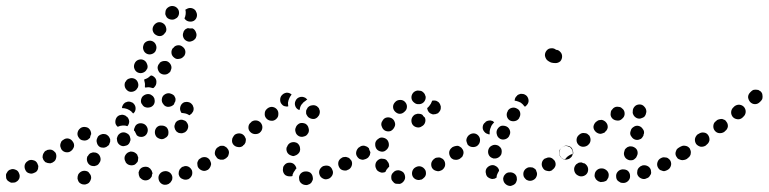

<svg xmlns="http://www.w3.org/2000/svg" viewBox="-35 -583 2546 636"><path d="M524 26Q527 24 530 21Q533 17 535 13Q536 9 536 4Q535 -5 528 -11Q520 -17 511 -16Q501 -15 495 -8Q489 -1 490 8Q491 18 498 24Q505 30 514 29H515Q520 28 524 26ZM267 7Q267 3 266 -1Q264 -6 261 -9Q259 -13 255 -15Q246 -19 237 -16Q229 -13 224 -5V-4Q222 0 222 4Q221 9 223 13Q224 17 227 21Q230 24 234 26Q238 28 242 28Q247 29 251 27Q255 26 259 23Q262 20 264 16Q266 12 267 7ZM29 8Q32 -1 28 -9Q25 -18 16 -21Q7 -25 -1 -21H-2Q-6 -19 -9 -16Q-12 -12 -14 -8Q-16 -4 -15 0Q-15 5 -14 9Q-12 13 -9 16Q-5 19 -1 21Q3 23 7 22Q12 22 16 21L17 20Q25 17 29 8ZM452 14Q443 16 435 11Q431 8 428 5Q426 1 425 -3Q424 -8 424 -12Q425 -16 427 -20Q432 -28 441 -30Q451 -32 458 -28L459 -27Q463 -25 465 -21Q468 -18 469 -13Q469 -12 470 -10Q470 -9 470 -7Q470 -7 469 -6Q468 -3 468 1Q468 2 467 2Q467 3 466 4Q461 12 452 14ZM595 6Q598 3 600 -1Q602 -5 602 -10Q602 -14 601 -18Q597 -27 589 -31Q580 -35 572 -31H571Q567 -30 564 -26Q560 -23 559 -19Q557 -15 557 -11Q556 -6 558 -2Q561 7 570 10Q578 14 587 11H588Q592 9 595 6ZM87 -16Q90 -20 91 -24Q92 -29 92 -33Q91 -37 89 -41Q85 -50 76 -52Q67 -55 59 -51L58 -50Q50 -46 47 -37Q45 -28 49 -20Q53 -11 62 -9Q71 -6 79 -11H80Q84 -13 87 -16ZM659 -26Q662 -30 663 -34Q665 -38 664 -43Q663 -47 661 -51Q657 -59 648 -62Q639 -64 631 -60L630 -59Q626 -57 623 -54Q621 -50 619 -46Q618 -41 619 -37Q619 -33 621 -29Q626 -21 635 -18Q644 -15 652 -20H653Q657 -23 659 -26ZM297 -63Q294 -72 286 -76Q282 -78 277 -78Q273 -79 269 -77Q264 -76 261 -73Q258 -70 256 -66H255Q251 -57 254 -48Q257 -39 265 -35Q269 -33 274 -33Q278 -32 282 -34Q287 -35 290 -38Q293 -41 295 -45L296 -46Q300 -54 297 -63ZM395 -36Q386 -38 381 -46V-47Q376 -55 378 -64Q381 -73 389 -78Q393 -80 397 -81Q402 -81 406 -80Q410 -79 414 -76Q417 -74 420 -70V-69Q422 -65 423 -61Q423 -57 422 -52Q422 -49 420 -46Q418 -44 416 -42Q416 -41 416 -41Q415 -40 414 -40Q413 -39 412 -38Q404 -34 395 -36ZM151 -60Q153 -69 149 -77Q146 -80 143 -83Q139 -86 135 -87Q130 -88 126 -87Q121 -87 118 -84H117Q113 -82 111 -78Q108 -74 107 -70Q106 -66 106 -61Q107 -57 109 -53Q112 -49 115 -46Q119 -44 123 -43Q128 -42 132 -42Q136 -43 140 -45L141 -46Q149 -50 151 -60ZM722 -73Q724 -82 718 -90Q716 -93 712 -96Q708 -98 704 -99Q699 -100 695 -99Q691 -98 687 -95H686Q679 -90 677 -80Q675 -71 681 -64Q683 -60 687 -57Q691 -55 695 -54Q700 -54 704 -54Q708 -55 712 -58H713Q720 -64 722 -73ZM206 -89Q209 -93 210 -97Q211 -101 210 -106Q209 -110 206 -114Q201 -122 192 -124Q183 -126 175 -120Q171 -118 168 -114Q166 -110 165 -106Q164 -101 165 -97Q166 -93 168 -89Q173 -81 182 -79Q192 -77 199 -82L200 -83Q204 -85 206 -89ZM327 -106V-105Q325 -101 321 -99Q318 -96 314 -95Q309 -93 305 -94Q300 -94 296 -96Q288 -101 286 -110Q283 -119 288 -127V-128Q290 -132 293 -134Q297 -137 301 -138Q306 -140 310 -139Q314 -139 318 -137Q323 -134 326 -130Q328 -126 330 -122Q330 -118 330 -115Q330 -113 329 -111Q328 -108 327 -106ZM363 -102Q371 -97 380 -100Q385 -101 388 -103Q392 -106 394 -110Q396 -114 397 -118Q398 -123 396 -127V-128Q394 -137 386 -141Q378 -146 369 -144Q365 -143 361 -140Q357 -137 355 -133Q353 -129 352 -125Q352 -121 353 -116Q355 -107 363 -102ZM267 -139Q267 -143 266 -146Q265 -150 263 -153Q258 -161 249 -162Q240 -164 232 -159L231 -158Q224 -153 222 -144Q220 -135 226 -127Q231 -119 240 -118Q249 -116 257 -121L258 -122Q259 -123 260 -124Q261 -125 263 -126Q264 -132 266 -137L267 -138Q267 -139 267 -139ZM484 -161Q478 -154 478 -145Q478 -136 484 -129Q491 -123 500 -122H501Q505 -122 509 -124Q513 -126 517 -129Q520 -132 522 -136Q523 -140 523 -145Q523 -154 517 -161Q510 -167 501 -167H500Q491 -168 484 -161ZM410 -159Q410 -159 411 -160Q411 -161 412 -163Q415 -170 422 -173Q429 -176 437 -174Q446 -172 451 -164Q456 -156 454 -147Q452 -138 445 -133Q437 -128 428 -130H427Q424 -131 422 -132Q420 -133 418 -135Q415 -142 411 -149Q410 -149 409 -150Q409 -152 409 -154Q409 -156 410 -157Q410 -158 410 -159ZM552 -182 553 -183Q557 -185 561 -186Q565 -187 570 -186Q574 -185 578 -183Q582 -181 584 -177Q590 -169 588 -160Q586 -151 579 -146L578 -145Q574 -143 570 -142Q566 -141 561 -142Q557 -142 553 -145Q549 -147 547 -151Q546 -152 546 -153Q545 -154 545 -154Q544 -158 543 -161Q542 -167 545 -173Q547 -179 552 -182ZM355 -163 354 -164Q347 -170 347 -179Q347 -189 353 -196Q356 -199 360 -201Q365 -202 369 -203Q373 -203 378 -201Q382 -200 385 -196H386Q392 -190 393 -181Q393 -172 387 -165Q384 -166 380 -167Q372 -168 363 -166Q359 -164 355 -163Q355 -163 355 -163Q355 -163 355 -163ZM565 -211Q560 -219 562 -228Q564 -237 571 -242Q575 -245 579 -245Q584 -246 588 -245Q593 -244 596 -242Q600 -239 602 -236Q603 -235 603 -235Q605 -231 606 -227Q607 -222 606 -218Q605 -213 602 -210Q600 -206 596 -204Q595 -203 594 -202Q592 -202 591 -201Q591 -202 591 -202Q583 -207 574 -208Q570 -209 566 -209Q566 -210 566 -210Q565 -210 565 -211Q565 -211 565 -211ZM378 -242 379 -243Q383 -245 387 -246Q391 -247 396 -246Q400 -245 404 -243Q408 -240 410 -237Q415 -230 414 -221Q413 -212 406 -207Q404 -210 401 -212V-213Q394 -219 386 -222Q378 -225 369 -225Q369 -230 372 -235Q374 -239 378 -242ZM474 -236Q479 -244 477 -253Q477 -257 474 -261Q472 -265 468 -267Q465 -270 460 -271Q456 -272 451 -271Q442 -269 436 -262Q431 -254 432 -245Q433 -240 436 -237Q438 -233 442 -230Q445 -228 450 -227Q454 -226 459 -227Q468 -228 474 -236ZM521 -229Q511 -230 506 -238Q500 -245 501 -254Q502 -264 509 -269Q517 -275 526 -274Q531 -273 535 -271Q539 -269 542 -266Q544 -262 546 -258Q547 -253 546 -249Q546 -249 546 -249Q546 -248 546 -248Q543 -243 541 -237Q537 -233 532 -231Q527 -229 521 -229ZM379 -294Q382 -286 390 -281Q398 -277 407 -280Q416 -283 420 -291L421 -292Q425 -300 422 -309Q419 -318 411 -322Q402 -326 394 -323Q385 -321 381 -312H380Q376 -303 379 -294ZM445 -298Q446 -307 443 -316Q443 -318 442 -319Q444 -320 446 -321Q455 -324 461 -330Q463 -332 465 -333Q468 -333 472 -331Q475 -329 478 -326Q484 -319 483 -310Q483 -301 476 -294Q475 -293 474 -292Q473 -292 472 -291Q468 -292 464 -293Q456 -295 447 -293Q447 -293 446 -293Q446 -293 446 -294Q445 -294 445 -294Q445 -296 445 -298ZM531 -351Q533 -355 533 -359Q533 -364 531 -368Q529 -372 526 -375Q519 -382 510 -381Q501 -381 494 -375V-374Q487 -367 487 -358Q488 -349 494 -342Q501 -336 510 -336Q520 -336 526 -343H527Q530 -346 531 -351ZM411 -373Q407 -364 410 -356Q413 -347 421 -343Q430 -339 438 -342Q447 -345 451 -353V-354H452Q456 -362 452 -371Q449 -380 441 -384Q433 -388 424 -385Q415 -382 411 -373ZM579 -413Q578 -422 570 -428Q563 -434 554 -433Q544 -432 539 -424H538Q532 -417 533 -407Q534 -398 542 -392Q549 -386 558 -388Q568 -389 573 -396H574Q580 -404 579 -413ZM440 -418Q443 -409 451 -405Q459 -401 468 -404Q477 -407 481 -415V-416Q485 -424 482 -433Q479 -442 471 -446Q463 -450 454 -447Q445 -444 441 -436V-435Q437 -427 440 -418ZM614 -476Q611 -485 603 -489Q602 -489 602 -489Q602 -489 602 -489Q594 -488 586 -490Q586 -490 586 -489Q586 -489 586 -489Q581 -488 578 -485Q575 -482 573 -478V-477Q569 -468 572 -460Q575 -451 584 -447Q588 -445 592 -445Q597 -445 601 -447Q605 -448 608 -451Q612 -454 614 -458V-459Q618 -467 614 -476ZM471 -481Q474 -471 482 -467Q490 -462 499 -464Q508 -467 512 -475H513Q518 -483 515 -492Q513 -501 505 -506Q497 -511 488 -509Q479 -506 474 -498Q469 -490 471 -481ZM600 -556Q609 -554 614 -546Q614 -546 614 -545Q619 -537 617 -528Q615 -519 607 -514Q599 -510 590 -512Q581 -514 576 -522Q579 -528 580 -536Q581 -544 579 -551Q580 -552 581 -552Q582 -553 583 -553Q591 -558 600 -556ZM515 -551Q513 -547 513 -543Q512 -538 513 -534Q515 -530 517 -526Q523 -519 533 -518Q542 -517 549 -523H550Q557 -529 558 -538Q559 -548 553 -555Q547 -562 538 -563Q529 -564 521 -558Q517 -555 515 -551Z M990 27Q994 25 997 21Q999 18 1001 13Q1002 9 1001 4Q1000 -5 993 -11Q985 -16 976 -15H975Q966 -14 960 -7Q954 1 956 10Q956 14 958 18Q960 22 964 25Q968 28 972 29Q976 30 981 30H982Q986 29 990 27ZM1061 4Q1064 1 1066 -3Q1068 -7 1068 -12Q1068 -16 1066 -20Q1063 -29 1055 -33Q1046 -36 1037 -33H1036Q1032 -31 1029 -28Q1026 -25 1024 -21Q1022 -17 1022 -12Q1022 -8 1024 -3Q1027 5 1036 9Q1044 13 1053 9H1054Q1058 7 1061 4ZM910 -3Q903 -9 902 -19Q902 -19 902 -20Q902 -24 903 -29Q904 -33 907 -36Q910 -40 914 -42Q918 -44 922 -44Q931 -45 938 -40Q945 -34 947 -25Q944 -23 943 -20Q937 -13 934 -4Q934 -2 934 0Q932 0 930 1Q929 1 927 1Q918 2 910 -3ZM1130 -34Q1133 -43 1129 -51Q1126 -55 1123 -58Q1120 -61 1115 -62Q1111 -64 1107 -63Q1102 -63 1098 -61L1097 -60Q1089 -56 1086 -47Q1084 -38 1088 -30Q1090 -26 1093 -23Q1097 -20 1101 -19Q1105 -18 1110 -18Q1114 -18 1118 -21H1119Q1127 -25 1130 -34ZM1190 -73Q1192 -82 1186 -90Q1184 -94 1180 -96Q1176 -98 1172 -99Q1167 -100 1163 -99Q1159 -98 1155 -95H1154Q1147 -89 1145 -80Q1143 -71 1149 -63Q1151 -60 1155 -57Q1159 -55 1164 -54Q1168 -53 1172 -55Q1177 -56 1180 -58L1181 -59Q1189 -64 1190 -73ZM720 -65Q722 -69 723 -74Q724 -78 723 -82Q722 -87 719 -90Q717 -94 713 -96Q709 -99 705 -100Q700 -100 696 -100Q692 -99 688 -96L687 -95Q680 -90 678 -81Q676 -72 682 -64Q684 -60 688 -58Q692 -56 696 -55Q700 -54 705 -55Q709 -56 713 -59H714Q717 -62 720 -65ZM916 -79Q920 -71 929 -68Q933 -66 938 -66Q942 -67 946 -69Q950 -71 953 -74Q956 -77 958 -81V-82Q960 -87 959 -91Q959 -95 957 -100Q955 -104 952 -107Q949 -110 945 -111Q936 -114 927 -110Q919 -106 916 -97L915 -96Q912 -88 916 -79ZM776 -107Q779 -111 779 -116Q780 -120 779 -124Q777 -129 775 -132Q769 -140 760 -141Q751 -142 743 -137L742 -136Q739 -133 737 -129Q734 -125 734 -121Q733 -117 734 -112Q735 -108 738 -104Q744 -97 753 -96Q762 -94 770 -100V-101Q774 -103 776 -107ZM944 -146Q946 -137 955 -132Q963 -128 972 -131Q981 -133 985 -141L986 -142Q990 -150 987 -159Q985 -168 977 -173Q968 -177 959 -175Q951 -172 946 -164V-163Q941 -155 944 -146ZM834 -159Q835 -168 829 -176Q823 -183 814 -184Q805 -185 797 -179V-178Q789 -173 788 -163Q787 -154 793 -147Q799 -140 808 -139Q818 -138 825 -143L826 -144Q833 -150 834 -159ZM887 -204Q888 -214 882 -221Q876 -228 866 -229Q857 -229 850 -223L849 -222Q842 -216 842 -207Q841 -198 847 -191Q853 -184 863 -183Q872 -182 879 -188L880 -189Q887 -195 887 -204ZM979 -216Q979 -212 979 -207Q980 -203 983 -199Q985 -195 989 -193Q997 -188 1006 -189Q1015 -191 1020 -199L1021 -200Q1023 -203 1024 -208Q1025 -212 1024 -217Q1023 -221 1021 -225Q1018 -228 1015 -231Q1007 -236 998 -234Q989 -233 983 -225V-224Q980 -220 979 -216ZM977 -249Q980 -252 983 -253Q981 -255 979 -257Q977 -258 975 -260H974Q966 -264 957 -261Q948 -258 944 -249Q940 -241 943 -232Q946 -223 955 -219H956Q956 -219 956 -219Q957 -219 957 -218Q957 -220 958 -221Q959 -230 964 -237L965 -238Q970 -245 977 -249ZM893 -252Q893 -262 899 -268L900 -269Q906 -275 915 -276Q924 -276 931 -270Q927 -265 924 -259Q920 -251 919 -243Q919 -236 920 -231Q915 -229 909 -231Q903 -232 899 -237Q893 -243 893 -252Z M1293 25Q1297 23 1300 20Q1303 17 1305 13Q1307 9 1307 5Q1307 -5 1301 -12Q1294 -18 1285 -19H1284Q1274 -19 1268 -12Q1261 -6 1261 3Q1261 8 1262 12Q1264 16 1267 19Q1270 23 1274 25Q1278 26 1283 26H1284Q1289 27 1293 25ZM1368 7Q1372 4 1374 0Q1376 -4 1376 -8Q1376 -13 1375 -17Q1371 -26 1363 -30Q1355 -34 1346 -31L1344 -30Q1336 -27 1332 -19Q1328 -10 1331 -1Q1334 7 1342 11Q1351 15 1359 12H1361Q1365 10 1368 7ZM1230 -11Q1225 -12 1221 -14Q1217 -16 1214 -19Q1211 -23 1210 -27Q1210 -28 1209 -29Q1207 -38 1211 -46Q1216 -54 1225 -57Q1229 -58 1233 -57Q1238 -57 1242 -55Q1246 -53 1248 -49Q1251 -46 1253 -41Q1253 -41 1253 -40Q1254 -38 1254 -35Q1254 -33 1254 -30Q1253 -29 1252 -29Q1245 -22 1242 -14Q1241 -13 1240 -13Q1239 -12 1238 -12Q1234 -11 1230 -11ZM1439 -33Q1441 -42 1437 -50Q1435 -54 1431 -57Q1427 -59 1423 -61Q1419 -62 1414 -61Q1410 -61 1406 -59L1405 -58Q1397 -53 1394 -44Q1392 -35 1396 -27Q1401 -19 1410 -17Q1419 -14 1427 -19H1428Q1436 -24 1439 -33ZM1499 -73Q1500 -82 1495 -90Q1490 -97 1480 -99Q1471 -100 1464 -95L1462 -94Q1455 -89 1453 -80Q1452 -71 1457 -63Q1459 -59 1463 -57Q1467 -54 1471 -54Q1476 -53 1480 -54Q1485 -55 1488 -57L1489 -58Q1497 -64 1499 -73ZM1188 -66Q1191 -69 1191 -74Q1192 -76 1192 -77Q1192 -79 1191 -81Q1188 -86 1187 -92Q1184 -95 1181 -97Q1177 -99 1173 -100Q1169 -101 1164 -100Q1160 -99 1156 -96L1155 -95Q1151 -93 1149 -89Q1147 -85 1146 -81Q1145 -77 1146 -72Q1147 -68 1150 -64Q1155 -56 1164 -55Q1173 -53 1181 -59H1182Q1186 -62 1188 -66ZM1212 -90Q1217 -83 1227 -81Q1231 -80 1235 -81Q1240 -82 1243 -85Q1247 -88 1249 -91Q1252 -95 1253 -100V-101Q1254 -110 1249 -118Q1244 -125 1234 -127Q1225 -129 1218 -123Q1210 -118 1208 -109V-107Q1207 -98 1212 -90ZM1230 -163Q1233 -154 1241 -150Q1250 -146 1259 -149Q1267 -153 1271 -161L1272 -163Q1276 -171 1272 -180Q1269 -188 1261 -192Q1252 -196 1243 -193Q1235 -190 1231 -181L1230 -180Q1226 -171 1230 -163ZM1373 -177Q1376 -186 1372 -194Q1368 -197 1366 -200Q1365 -201 1365 -202Q1360 -206 1353 -206Q1347 -207 1341 -204H1340Q1332 -199 1329 -191Q1326 -182 1330 -173Q1334 -165 1343 -162Q1352 -159 1360 -163L1361 -164Q1370 -168 1373 -177ZM1424 -234Q1423 -238 1420 -242Q1418 -245 1414 -247Q1410 -250 1405 -250Q1403 -250 1401 -250Q1398 -250 1396 -249Q1396 -249 1396 -248Q1393 -239 1387 -232Q1384 -228 1380 -225Q1381 -217 1386 -211Q1391 -206 1399 -204Q1403 -204 1408 -205Q1412 -206 1416 -208Q1419 -211 1422 -215Q1424 -218 1425 -223Q1425 -224 1425 -225Q1426 -230 1424 -234ZM1267 -229Q1267 -220 1274 -213Q1277 -210 1281 -208Q1285 -206 1289 -206Q1294 -206 1298 -208Q1302 -210 1305 -213L1306 -214Q1313 -220 1313 -230Q1313 -239 1306 -246Q1300 -252 1291 -252Q1281 -252 1275 -246L1274 -245Q1267 -238 1267 -229ZM1333 -275Q1327 -267 1328 -258Q1329 -249 1337 -243Q1344 -237 1353 -238H1355Q1364 -239 1370 -246Q1376 -254 1375 -263Q1374 -267 1372 -271Q1370 -275 1366 -278Q1363 -281 1359 -282Q1354 -283 1350 -283H1348Q1339 -282 1333 -275Z M1665 30Q1669 28 1672 25Q1675 21 1676 17Q1678 13 1677 8Q1677 -1 1670 -7Q1662 -13 1653 -12H1652Q1648 -12 1644 -10Q1640 -8 1637 -4Q1634 -1 1633 3Q1631 8 1632 12Q1633 21 1640 27Q1647 33 1656 33H1657Q1661 32 1665 30ZM1742 2Q1746 -7 1742 -15Q1741 -20 1738 -23Q1734 -26 1730 -28Q1726 -29 1722 -29Q1717 -29 1713 -28L1712 -27Q1704 -24 1700 -15Q1697 -7 1700 2Q1702 6 1705 9Q1708 13 1712 14Q1716 16 1721 16Q1725 16 1730 14Q1739 10 1742 2ZM1595 10Q1590 9 1586 7Q1582 5 1579 2Q1576 -2 1575 -6Q1575 -6 1575 -7Q1572 -16 1576 -24Q1581 -32 1590 -35Q1599 -38 1607 -33Q1615 -29 1618 -20Q1618 -20 1618 -20Q1618 -19 1618 -18Q1618 -18 1618 -17Q1614 -11 1611 -3Q1610 1 1610 5Q1608 6 1607 7Q1605 8 1603 9Q1599 10 1595 10ZM1805 -34Q1807 -43 1802 -51Q1799 -54 1796 -57Q1792 -60 1788 -61Q1784 -62 1779 -61Q1775 -60 1771 -58H1770Q1762 -53 1760 -44Q1758 -35 1763 -27Q1765 -23 1769 -20Q1772 -18 1777 -17Q1781 -16 1786 -16Q1790 -17 1794 -19V-20Q1802 -25 1805 -34ZM1862 -73Q1864 -82 1858 -90Q1856 -94 1852 -96Q1848 -98 1844 -99Q1839 -100 1835 -99Q1831 -98 1827 -95Q1819 -90 1817 -81Q1816 -71 1821 -64Q1824 -60 1827 -58Q1831 -55 1836 -54Q1840 -54 1844 -55Q1849 -56 1852 -58L1853 -59Q1861 -64 1862 -73ZM1497 -65Q1499 -69 1500 -73Q1501 -78 1500 -82Q1499 -87 1496 -90Q1494 -94 1490 -96Q1486 -99 1482 -100Q1477 -100 1473 -99Q1468 -98 1465 -96H1464Q1461 -93 1458 -89Q1456 -85 1455 -81Q1454 -77 1455 -72Q1456 -68 1458 -64Q1461 -61 1465 -58Q1469 -56 1473 -55Q1477 -54 1482 -55Q1486 -56 1490 -58V-59Q1494 -61 1497 -65ZM1584 -70Q1580 -79 1583 -88Q1586 -97 1595 -101Q1603 -105 1612 -102Q1616 -101 1619 -98Q1623 -95 1625 -91Q1627 -87 1627 -82Q1627 -78 1626 -74V-73Q1623 -66 1617 -62Q1611 -58 1604 -58Q1602 -58 1600 -58Q1599 -58 1599 -58Q1598 -59 1598 -59Q1597 -59 1597 -59Q1588 -62 1584 -70ZM1555 -116Q1556 -125 1551 -132Q1545 -140 1536 -141Q1527 -142 1519 -136Q1515 -133 1513 -129Q1511 -126 1510 -121Q1509 -117 1511 -112Q1512 -108 1514 -104Q1520 -97 1529 -96Q1539 -95 1546 -100L1547 -101Q1554 -107 1555 -116ZM1611 -137Q1613 -128 1622 -123Q1630 -119 1639 -122Q1648 -125 1652 -133V-134Q1657 -142 1654 -151Q1651 -160 1643 -164Q1634 -168 1625 -166Q1617 -163 1612 -154Q1608 -146 1611 -137ZM1602 -178Q1600 -180 1597 -182Q1593 -183 1590 -184Q1585 -184 1581 -183Q1577 -182 1573 -179V-178Q1565 -173 1564 -163Q1563 -154 1569 -147Q1572 -143 1576 -141Q1580 -139 1584 -138Q1585 -138 1586 -138Q1586 -138 1587 -138Q1587 -143 1587 -148Q1588 -156 1592 -164V-165Q1596 -172 1602 -178ZM1644 -198Q1646 -189 1654 -184Q1662 -180 1671 -182Q1680 -184 1685 -192V-193Q1690 -201 1688 -210Q1686 -219 1678 -223Q1670 -228 1661 -226Q1652 -224 1647 -216V-215Q1642 -207 1644 -198ZM1672 -259Q1674 -263 1678 -266V-267Q1682 -270 1686 -271Q1690 -273 1694 -272Q1699 -272 1703 -270Q1707 -268 1710 -265Q1716 -258 1716 -248Q1715 -239 1708 -233V-232Q1707 -232 1706 -231Q1705 -230 1703 -230Q1703 -230 1702 -231Q1697 -238 1690 -243Q1682 -247 1674 -249Q1672 -249 1670 -249Q1670 -249 1670 -250Q1670 -250 1670 -251Q1670 -255 1672 -259ZM1821 -411Q1827 -405 1827 -396Q1827 -387 1821 -380Q1814 -374 1805 -374Q1797 -374 1790 -376Q1783 -379 1777 -384Q1771 -391 1770 -400Q1770 -409 1776 -416Q1782 -423 1791 -423Q1800 -424 1807 -418Q1815 -418 1821 -411Z M2047 15Q2053 8 2052 -1Q2052 -6 2050 -10Q2048 -14 2045 -17Q2041 -20 2037 -21Q2033 -22 2028 -22H2027Q2017 -21 2011 -14Q2005 -7 2006 2Q2006 7 2008 11Q2010 15 2013 17Q2017 20 2021 22Q2025 23 2030 23H2032Q2041 22 2047 15ZM1965 19Q1969 18 1973 16Q1976 13 1978 9Q1981 5 1981 1Q1983 -8 1977 -16Q1971 -23 1962 -25H1960Q1951 -26 1944 -21Q1936 -15 1935 -6Q1934 -1 1935 3Q1937 7 1939 11Q1942 14 1946 17Q1950 19 1954 20H1956Q1960 20 1965 19ZM2114 4Q2117 1 2119 -3Q2122 -6 2122 -11Q2122 -15 2121 -20Q2118 -29 2110 -33Q2102 -37 2093 -35L2091 -34Q2087 -33 2084 -30Q2080 -27 2078 -23Q2076 -19 2076 -15Q2075 -10 2076 -6Q2079 3 2087 7Q2096 12 2104 9L2106 8Q2110 7 2114 4ZM1898 0Q1907 -3 1911 -11Q1915 -20 1912 -29Q1909 -37 1901 -42H1899Q1895 -44 1891 -45Q1886 -45 1882 -44Q1878 -42 1874 -39Q1871 -36 1869 -32Q1865 -24 1868 -15Q1871 -6 1879 -2L1881 -1Q1889 3 1898 0ZM2187 -33Q2190 -41 2186 -50Q2184 -54 2180 -57Q2177 -60 2173 -61Q2168 -62 2164 -62Q2160 -62 2156 -60L2154 -59Q2146 -55 2143 -46Q2140 -37 2144 -29Q2146 -25 2149 -22Q2152 -19 2157 -18Q2161 -16 2165 -16Q2170 -17 2174 -19L2176 -20Q2184 -24 2187 -33ZM2033 -67Q2036 -58 2045 -54Q2049 -52 2053 -52Q2058 -52 2062 -53Q2066 -55 2069 -58Q2073 -61 2074 -65L2075 -67Q2079 -75 2076 -84Q2073 -92 2064 -96Q2060 -98 2056 -98Q2051 -99 2047 -97Q2043 -96 2040 -93Q2036 -90 2034 -86V-84Q2030 -75 2033 -67ZM2249 -72Q2250 -81 2245 -89Q2240 -97 2230 -98Q2221 -100 2214 -94L2212 -93Q2209 -91 2206 -87Q2204 -83 2203 -79Q2202 -74 2203 -70Q2204 -66 2207 -62Q2209 -58 2213 -56Q2217 -54 2221 -53Q2226 -52 2230 -53Q2234 -54 2238 -57L2240 -58Q2247 -63 2249 -72ZM1818 -72Q1817 -77 1818 -81Q1819 -85 1821 -89Q1823 -93 1827 -95L1829 -96Q1836 -102 1845 -100Q1855 -99 1860 -91Q1862 -87 1863 -83Q1864 -79 1864 -74Q1856 -72 1850 -68Q1843 -64 1838 -57Q1837 -56 1837 -55Q1832 -55 1828 -58Q1824 -60 1822 -64Q1819 -68 1818 -72ZM1921 -117Q1922 -126 1917 -134Q1914 -137 1910 -140Q1906 -142 1902 -142Q1897 -143 1893 -142Q1889 -141 1885 -138L1884 -137Q1876 -131 1875 -122Q1874 -113 1879 -106Q1885 -98 1894 -97Q1903 -96 1911 -101L1912 -102Q1920 -108 1921 -117ZM2053 -147V-146Q2051 -137 2057 -130Q2062 -122 2071 -120Q2075 -119 2080 -120Q2084 -121 2088 -123Q2092 -126 2094 -130Q2097 -133 2097 -138L2098 -140Q2100 -149 2094 -156Q2089 -164 2080 -166Q2071 -168 2063 -162Q2055 -157 2054 -148ZM1978 -160Q1979 -170 1973 -177Q1970 -181 1966 -183Q1963 -185 1958 -186Q1954 -186 1949 -185Q1945 -184 1942 -181L1940 -180Q1933 -174 1931 -165Q1930 -156 1936 -149Q1939 -145 1943 -143Q1946 -141 1951 -140Q1955 -139 1960 -141Q1964 -142 1968 -144L1969 -146Q1976 -151 1978 -160ZM2034 -204Q2035 -214 2029 -221Q2026 -224 2022 -227Q2018 -229 2014 -229Q2010 -230 2005 -229Q2001 -228 1997 -225L1996 -224Q1993 -221 1990 -217Q1988 -213 1988 -209Q1987 -204 1988 -200Q1989 -196 1992 -192Q1998 -185 2007 -184Q2017 -182 2024 -188L2025 -189Q2033 -195 2034 -204ZM2062 -205Q2064 -200 2067 -197Q2070 -194 2074 -192Q2078 -190 2083 -190Q2087 -190 2091 -192Q2095 -193 2099 -196Q2102 -199 2104 -204Q2105 -208 2106 -212V-214Q2106 -223 2099 -230Q2093 -237 2084 -237Q2074 -237 2068 -231Q2061 -224 2061 -215V-213Q2060 -209 2062 -205Z M2250 -66Q2253 -70 2253 -74Q2254 -79 2253 -83Q2252 -87 2250 -91Q2244 -99 2235 -100Q2226 -102 2218 -96L2215 -94Q2211 -91 2209 -88Q2207 -84 2206 -79Q2205 -75 2206 -71Q2207 -66 2210 -63Q2215 -55 2224 -53Q2233 -52 2241 -57L2244 -60Q2248 -62 2250 -66ZM2315 -118Q2316 -127 2311 -135Q2306 -143 2296 -144Q2287 -145 2280 -140L2276 -138Q2269 -132 2267 -123Q2266 -114 2271 -106Q2277 -99 2286 -97Q2295 -96 2303 -101L2306 -104Q2313 -109 2315 -118ZM2376 -163Q2377 -173 2371 -180Q2369 -184 2365 -186Q2361 -188 2357 -189Q2352 -189 2348 -188Q2343 -187 2340 -185L2337 -182Q2329 -177 2328 -167Q2327 -158 2332 -151Q2338 -143 2347 -142Q2356 -141 2364 -146L2367 -149Q2374 -154 2376 -163ZM2435 -211Q2436 -220 2430 -228Q2424 -235 2415 -236Q2406 -237 2398 -231L2395 -228Q2388 -222 2387 -213Q2386 -204 2392 -196Q2398 -189 2408 -188Q2417 -187 2424 -193L2427 -196Q2434 -202 2435 -211ZM2490 -255Q2491 -259 2491 -264Q2491 -268 2490 -272Q2488 -277 2485 -280Q2481 -283 2477 -285Q2473 -286 2469 -286Q2464 -286 2460 -285Q2456 -283 2453 -280L2450 -277Q2443 -270 2443 -261Q2444 -252 2450 -245Q2457 -238 2466 -238Q2475 -238 2482 -245L2485 -248Q2488 -251 2490 -255Z"/></svg>

Font: FRB American Cursive Guidelines Dotted Extrabold
Style: Bold Italic
Weight: 800
Italic angle: -25°
Version: Version 2.0;Modular Font Editor K font №1